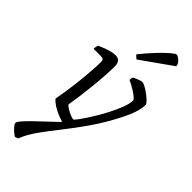

<svg xmlns="http://www.w3.org/2000/svg" viewBox="-293 -789 1042 1042"><g transform="rotate(45 228.0 -268.5)"><path d="M74 200Q62 193 50 182Q38 171 30 160.5Q22 150 22 146Q22 136 38 117.5Q54 99 80 73.5Q106 48 137 19.5Q168 -9 198 -39Q180 -44 157 -53.5Q134 -63 114 -76Q94 -89 83 -103Q88 -130 93 -162Q98 -194 102.5 -228Q107 -262 110 -296Q113 -330 115 -361Q117 -392 117 -418Q117 -432 111 -436Q105 -440 93 -440H38Q38 -444 38.5 -449.5Q39 -455 40.5 -461Q42 -467 44 -470Q62 -478 80 -484.5Q98 -491 115 -495.5Q132 -500 146 -500Q167 -500 177 -488.5Q187 -477 187 -454Q187 -419 184 -375Q181 -331 176 -285.5Q171 -240 165.5 -199Q160 -158 155 -130Q160 -123 175.5 -113.5Q191 -104 207 -97.5Q223 -91 231 -91Q235 -91 252 -114Q269 -137 292 -173.5Q315 -210 337 -251.5Q359 -293 373.5 -330.5Q388 -368 388 -393Q388 -399 376.5 -409Q365 -419 348.5 -429.5Q332 -440 317 -448Q302 -456 295 -458Q295 -464 296 -470Q297 -476 299 -480Q305 -484 315.5 -488.5Q326 -493 336.5 -496.5Q347 -500 352 -500Q361 -500 377.5 -491Q394 -482 411.5 -469Q429 -456 441 -443.5Q453 -431 453 -424Q453 -398 442 -363.5Q431 -329 411 -290Q366 -202 318 -133Q270 -64 225.5 -8Q181 48 146 97Q111 146 92 194ZM244 -564Q238 -568 231 -574Q224 -580 224 -584Q261 -630 294 -664.5Q327 -699 349.5 -718Q372 -737 379 -737Q385 -737 395 -730.5Q405 -724 413.5 -713.5Q422 -703 422 -690Z"/></g></svg>

Font: Texturina 12pt Thin
Style: Italic
Weight: 250
Italic angle: -11°
Designer: Guillermo Torres Carreño
Foundry: Omnibus-Type
Version: Version 1.002